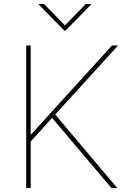

<svg xmlns="http://www.w3.org/2000/svg" viewBox="-20 -959 656 979"><path d="M113.6 -727.3H136.4V-274.1H139.2L551.1 -727.3H582.4L261.4 -375L578.1 0H548.3L245.7 -358L136.4 -237.2V0H113.6ZM177.6 -936.1V-938.9H204.5L311.1 -829.5L417.6 -938.9H444.6V-936.1L313.9 -802.6H308.2Z"/></svg>

Font: Inter P Thin
Style: Regular
Weight: 100
Designer: Rasmus Andersson
Foundry: rsms
Version: Version 3.018;git-588b23468